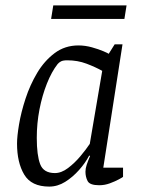

<svg xmlns="http://www.w3.org/2000/svg" viewBox="-20 -681 528 710"><path d="M162 9Q96 9 69.5 -35.5Q43 -80 43 -150Q43 -177 50.5 -221.5Q58 -266 74.5 -316.5Q91 -367 117.5 -411.5Q144 -456 182 -484.5Q220 -513 270 -513Q295 -513 320 -506Q345 -499 362.5 -491.5Q380 -484 382 -482L404 -517H433L362 -61H435V-27Q433 -25 419 -17.5Q405 -10 386 -3Q367 4 347 4Q312 4 304 -11.5Q296 -27 296 -46Q296 -58 300.5 -71.5Q305 -85 313 -104L310 -106Q296 -79 272.5 -52.5Q249 -26 221 -8.5Q193 9 162 9ZM183 -41Q207 -41 231.5 -59.5Q256 -78 277 -103Q298 -128 312 -149L358 -419Q333 -433 300 -445.5Q267 -458 229 -458Q213 -458 205.5 -454Q198 -450 193 -444Q171 -416 153.5 -372Q136 -328 126 -276.5Q116 -225 116 -171Q116 -107 128.5 -74Q141 -41 183 -41ZM169 -611 177 -661H448L440 -611Z"/></svg>

Font: Faustina Light
Style: Italic
Weight: 300
Italic angle: -8°
Designer: Alfonso Garcia
Foundry: http://www.omnibus-type.com
Version: Version 1.200